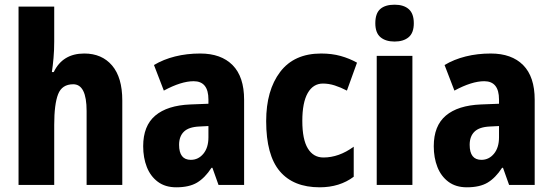

<svg xmlns="http://www.w3.org/2000/svg" viewBox="-20 -788 2355 818"><path d="M211 -611Q211 -574 208 -540.5Q205 -507 201 -481H209Q247 -560 339 -560Q414 -560 457.5 -509Q501 -458 501 -360V0H349V-315Q349 -429 292 -429Q244 -429 227.5 -386.5Q211 -344 211 -256V0H59V-760H211Z M833 -560Q922 -560 971 -510.5Q1020 -461 1020 -363V0H911L885 -73H881Q853 -30 819.5 -10Q786 10 731 10Q684 10 652.5 -13.5Q621 -37 605.5 -76.5Q590 -116 590 -165Q590 -252 641.5 -295.5Q693 -339 791 -343L868 -346V-364Q868 -442 805 -442Q752 -442 678 -402L636 -511Q676 -535 726 -547.5Q776 -560 833 -560ZM829 -249Q784 -247 763.5 -227Q743 -207 743 -171Q743 -107 793 -107Q825 -107 846.5 -133Q868 -159 868 -203V-251Z M1342 10Q1230 10 1172 -58.5Q1114 -127 1114 -272Q1114 -403 1173.5 -481.5Q1233 -560 1348 -560Q1394 -560 1431.5 -549.5Q1469 -539 1501 -521L1458 -402Q1431 -416 1406 -424Q1381 -432 1356 -432Q1314 -432 1291 -391.5Q1268 -351 1268 -273Q1268 -194 1291.5 -155.5Q1315 -117 1358 -117Q1424 -117 1487 -163V-35Q1427 10 1342 10Z M1661 -768Q1700 -768 1721.5 -749Q1743 -730 1743 -689Q1743 -648 1721 -629.5Q1699 -611 1661 -611Q1623 -611 1601 -629.5Q1579 -648 1579 -689Q1579 -731 1600 -749.5Q1621 -768 1661 -768ZM1737 -550V0H1585V-550Z M2071 -560Q2160 -560 2209 -510.5Q2258 -461 2258 -363V0H2149L2123 -73H2119Q2091 -30 2057.5 -10Q2024 10 1969 10Q1922 10 1890.5 -13.5Q1859 -37 1843.5 -76.5Q1828 -116 1828 -165Q1828 -252 1879.5 -295.5Q1931 -339 2029 -343L2106 -346V-364Q2106 -442 2043 -442Q1990 -442 1916 -402L1874 -511Q1914 -535 1964 -547.5Q2014 -560 2071 -560ZM2067 -249Q2022 -247 2001.5 -227Q1981 -207 1981 -171Q1981 -107 2031 -107Q2063 -107 2084.5 -133Q2106 -159 2106 -203V-251Z"/></svg>

Font: Noto Sans Arabic UI Cn XBd
Style: Regular
Weight: 800
Width: 3
Designer: Monotype Design Team, Nadine Chahine and Nizar Qandah
Foundry: Monotype Imaging Inc.
Version: Version 2.010; ttfautohint (v1.8.4.7-5d5b)